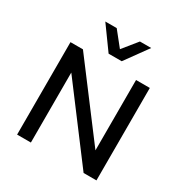

<svg xmlns="http://www.w3.org/2000/svg" viewBox="-208 -1103 1219 1268"><g transform="rotate(30 401.5 -469.0)"><path d="M99 0V-705H194L604 -162H599V-705H704V0H606L200 -539H204V0ZM355 -765 230 -938H317L405 -828L494 -938H580L455 -765Z"/></g></svg>

Font: Nunito Sans 8pt SemiBold
Style: Regular
Weight: 600
Version: Version 3.101;gftools[0.9.27]